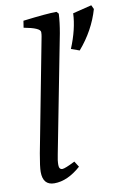

<svg xmlns="http://www.w3.org/2000/svg" viewBox="-88 -827 591 890"><g transform="rotate(-10 207.5 -382.5)"><path d="M317 -577 278 -591Q314 -678 317 -752L406 -774L415 -755Q387 -658 317 -577ZM203 -74 220 -47Q157 9 95 9Q41 9 41 -54Q41 -78 52 -139L154 -671Q156 -681 156 -692Q156 -712 79 -726L84 -758Q197 -772 242 -772L251 -762Q249 -721 240 -671L133 -120Q127 -93 127 -71.5Q127 -50 143 -50Q155 -50 203 -74Z"/></g></svg>

Font: Poly
Style: Italic
Weight: 400
Italic angle: -10°
Designer: Nicolas Silva
Foundry: Jose Nicolas Silva Schwarzenberg
Version: Version 1.003